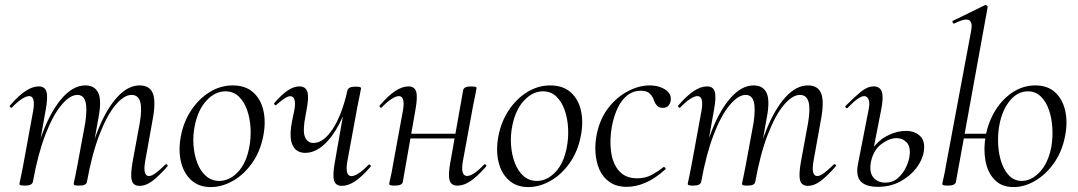

<svg xmlns="http://www.w3.org/2000/svg" viewBox="-20 -746 4379 780"><path d="M546.8 9Q521.6 9 515.4 -13.2Q509.2 -35.4 518.8 -89L548 -248Q557.6 -304.8 549.6 -332.6Q541.6 -360.4 514.4 -360.4Q484 -360.4 449.4 -319.5Q414.8 -278.6 384.2 -199.6Q353.6 -120.6 333.2 -7.2L321.6 -8.2Q341.6 -125.4 376.4 -213.5Q411.2 -301.6 455.2 -350.3Q499.2 -399 547.2 -399Q587 -399 600.3 -368.2Q613.6 -337.4 601.4 -267L569.4 -89Q564.4 -58.6 568.9 -44.7Q573.4 -30.8 584.8 -30.8Q596.6 -30.8 613.5 -43.6Q630.4 -56.4 651.2 -77Q655.2 -81 659.2 -77Q663.2 -73 659.2 -69Q626.6 -32 600 -11.5Q573.4 9 546.8 9ZM81.6 8Q67.4 8 63.2 6.3Q59 4.6 59 1.6Q59 -1.6 64.1 -24Q69.2 -46.4 73.2 -69.2L115 -297Q124.8 -355.6 98.4 -355.6Q86.8 -355.6 68.7 -344Q50.6 -332.4 29.2 -310Q26.2 -306 21.8 -310.5Q17.4 -315 21.2 -318.2Q54.8 -357.2 83.4 -376.1Q112 -395 137.6 -395Q162.4 -395 168.8 -373.3Q175.2 -351.6 165.6 -299.4L113.6 -7.2Q110.2 8 81.6 8ZM302 8Q287.8 8 283.6 6.3Q279.4 4.6 279.4 1.6Q279.4 -1.6 284.9 -26.4Q290.4 -51.2 294.4 -74L326.6 -248.4Q334.8 -305.4 327.2 -332.9Q319.6 -360.4 294 -360.4Q264 -360.4 229.3 -319Q194.6 -277.6 164.2 -198.5Q133.8 -119.4 113.6 -7.2L101.2 -8.2Q121 -124.8 155.7 -212.9Q190.4 -301 234.5 -350Q278.6 -399 327 -399Q365 -399 379.3 -368.4Q393.6 -337.8 380 -267.4L333.2 -7.2Q331 8 302 8Z M836 14Q788.2 14 757.3 -13.8Q726.4 -41.6 715.2 -88.6Q704 -135.6 714.8 -193Q726 -251.6 756.8 -298.1Q787.6 -344.6 831.6 -371.8Q875.6 -399 925.4 -399Q977.4 -399 1008.8 -370.7Q1040.2 -342.4 1050.4 -295.5Q1060.6 -248.6 1049.4 -193Q1037.2 -129.8 1003.7 -82.9Q970.2 -36 925.8 -11Q881.4 14 836 14ZM870.8 -11Q912.4 -11 946.7 -47.3Q981 -83.6 992.8 -149Q1000 -186 997.9 -225.3Q995.8 -264.6 984 -298.6Q972.2 -332.6 950.2 -353.8Q928.2 -375 895.6 -375Q854 -375 819.2 -337.8Q784.4 -300.6 771.4 -236Q763.4 -197.4 766 -158Q768.6 -118.6 781.1 -85.2Q793.6 -51.8 816.4 -31.4Q839.2 -11 870.8 -11Z M1220 -125Q1182.6 -125 1167.9 -157.6Q1153.2 -190.2 1167.6 -259.2L1175.4 -297Q1181.2 -327.6 1176.3 -341.4Q1171.4 -355.2 1159.2 -355.2Q1150 -355.2 1135.3 -345.6Q1120.6 -336 1103 -320.2Q1100 -316.2 1096 -320.2Q1092 -324.2 1095 -328.2Q1123 -360.6 1147.9 -377.8Q1172.8 -395 1196.2 -395Q1221.2 -395 1228.5 -373.6Q1235.8 -352.2 1225 -297L1221.4 -277.4Q1209 -216.2 1218.5 -190.7Q1228 -165.2 1253.6 -165.2Q1294.6 -165.2 1332.1 -222.8Q1369.6 -280.4 1391.4 -378.8L1404.8 -377.8Q1388.2 -300.2 1358.7 -243.4Q1329.2 -186.6 1293.4 -155.8Q1257.6 -125 1220 -125ZM1369 9Q1343.4 9 1337.1 -12.7Q1330.8 -34.4 1340.2 -86.6L1391.4 -378.8Q1395.6 -394 1423.4 -394Q1438.6 -394 1442.7 -392.2Q1446.8 -390.4 1446.8 -387.6Q1446.8 -384.4 1441.8 -361.2Q1436.8 -338 1431.8 -312L1390.8 -89Q1381 -30.4 1408.2 -30.4Q1419 -30.4 1437.1 -42Q1455.2 -53.6 1476.6 -76Q1480.4 -80 1484.4 -75.5Q1488.4 -71 1484.6 -67.8Q1451 -28.8 1422.9 -9.9Q1394.8 9 1369 9Z M1584.4 8Q1570.2 8 1565.6 6.3Q1561 4.6 1561 1.6Q1561 -1.6 1566.5 -24.8Q1572 -48 1576 -74L1617 -297Q1626.8 -355.6 1600.4 -355.6Q1588.8 -355.6 1570.7 -344Q1552.6 -332.4 1531.2 -310Q1528.2 -306 1523.8 -310.5Q1519.4 -315 1523.2 -318.2Q1556.8 -357.2 1585.4 -376.1Q1614 -395 1639.6 -395Q1664.4 -395 1670.8 -373.3Q1677.2 -351.6 1667.6 -299.4L1616.4 -7.2Q1613.8 8 1584.4 8ZM1621 -183.4 1624.8 -202.6H1857.2L1854.2 -183.4ZM1838.4 8.2Q1812.8 8.2 1806.5 -13.9Q1800.2 -36 1809.6 -87.4L1861.6 -379.6Q1864.2 -394.8 1892.8 -394.8Q1908 -394.8 1912.1 -393Q1916.2 -391.2 1916.2 -388.4Q1916.2 -385.2 1911.2 -362.4Q1906.2 -339.6 1901.2 -312.8L1860.2 -89.8Q1850.4 -31.2 1877.6 -31.2Q1902.6 -31.2 1945.8 -76.8Q1949.8 -80.8 1953.8 -76.7Q1957.8 -72.6 1954 -68.6Q1920.4 -30.4 1892.6 -11.1Q1864.8 8.2 1838.4 8.2Z M2126 14Q2078.2 14 2047.3 -13.8Q2016.4 -41.6 2005.2 -88.6Q1994 -135.6 2004.8 -193Q2016 -251.6 2046.8 -298.1Q2077.6 -344.6 2121.6 -371.8Q2165.6 -399 2215.4 -399Q2267.4 -399 2298.8 -370.7Q2330.2 -342.4 2340.4 -295.5Q2350.6 -248.6 2339.4 -193Q2327.2 -129.8 2293.7 -82.9Q2260.2 -36 2215.8 -11Q2171.4 14 2126 14ZM2160.8 -11Q2202.4 -11 2236.7 -47.3Q2271 -83.6 2282.8 -149Q2290 -186 2287.9 -225.3Q2285.8 -264.6 2274 -298.6Q2262.2 -332.6 2240.2 -353.8Q2218.2 -375 2185.6 -375Q2144 -375 2109.2 -337.8Q2074.4 -300.6 2061.4 -236Q2053.4 -197.4 2056 -158Q2058.6 -118.6 2071.1 -85.2Q2083.6 -51.8 2106.4 -31.4Q2129.2 -11 2160.8 -11Z M2526.8 13Q2484.2 13 2456.5 -6.4Q2428.8 -25.8 2415 -57.6Q2401.2 -89.4 2399 -127.4Q2396.8 -165.4 2404.6 -202Q2418 -265.2 2452.3 -308.8Q2486.6 -352.4 2531.4 -375.7Q2576.2 -399 2619 -399Q2642.8 -399 2663.2 -391.7Q2683.6 -384.4 2695.3 -371Q2707 -357.6 2705 -340Q2704 -327.2 2696.1 -317.5Q2688.2 -307.8 2672.4 -307.8Q2658.2 -307.8 2649.4 -316.7Q2640.6 -325.6 2636 -340Q2632.8 -351.8 2621 -364.6Q2609.2 -377.4 2583.8 -377.4Q2551 -377.4 2527.1 -357.6Q2503.2 -337.8 2488.4 -305.4Q2473.6 -273 2465.8 -233Q2456 -178 2462.5 -129.6Q2469 -81.2 2495.1 -51.4Q2521.2 -21.6 2568.6 -21.6Q2602.4 -21.6 2628.3 -35.9Q2654.2 -50.2 2675 -67Q2677.8 -69 2681.8 -65Q2685.8 -61 2683 -58Q2642 -21 2602.9 -4Q2563.8 13 2526.8 13Z M3261.8 9Q3236.6 9 3230.4 -13.2Q3224.2 -35.4 3233.8 -89L3263 -248Q3272.6 -304.8 3264.6 -332.6Q3256.6 -360.4 3229.4 -360.4Q3199 -360.4 3164.4 -319.5Q3129.8 -278.6 3099.2 -199.6Q3068.6 -120.6 3048.2 -7.2L3036.6 -8.2Q3056.6 -125.4 3091.4 -213.5Q3126.2 -301.6 3170.2 -350.3Q3214.2 -399 3262.2 -399Q3302 -399 3315.3 -368.2Q3328.6 -337.4 3316.4 -267L3284.4 -89Q3279.4 -58.6 3283.9 -44.7Q3288.4 -30.8 3299.8 -30.8Q3311.6 -30.8 3328.5 -43.6Q3345.4 -56.4 3366.2 -77Q3370.2 -81 3374.2 -77Q3378.2 -73 3374.2 -69Q3341.6 -32 3315 -11.5Q3288.4 9 3261.8 9ZM2796.6 8Q2782.4 8 2778.2 6.3Q2774 4.6 2774 1.6Q2774 -1.6 2779.1 -24Q2784.2 -46.4 2788.2 -69.2L2830 -297Q2839.8 -355.6 2813.4 -355.6Q2801.8 -355.6 2783.7 -344Q2765.6 -332.4 2744.2 -310Q2741.2 -306 2736.8 -310.5Q2732.4 -315 2736.2 -318.2Q2769.8 -357.2 2798.4 -376.1Q2827 -395 2852.6 -395Q2877.4 -395 2883.8 -373.3Q2890.2 -351.6 2880.6 -299.4L2828.6 -7.2Q2825.2 8 2796.6 8ZM3017 8Q3002.8 8 2998.6 6.3Q2994.4 4.6 2994.4 1.6Q2994.4 -1.6 2999.9 -26.4Q3005.4 -51.2 3009.4 -74L3041.6 -248.4Q3049.8 -305.4 3042.2 -332.9Q3034.6 -360.4 3009 -360.4Q2979 -360.4 2944.3 -319Q2909.6 -277.6 2879.2 -198.5Q2848.8 -119.4 2828.6 -7.2L2816.2 -8.2Q2836 -124.8 2870.7 -212.9Q2905.4 -301 2949.5 -350Q2993.6 -399 3042 -399Q3080 -399 3094.3 -368.4Q3108.6 -337.8 3095 -267.4L3048.2 -7.2Q3046 8 3017 8Z M3546.4 13Q3496.6 13 3476.2 -9.8Q3455.8 -32.6 3466 -82L3508 -297Q3514.6 -326.8 3508.9 -341.2Q3503.2 -355.6 3490.6 -355.6Q3479.8 -355.6 3462.8 -343.4Q3445.8 -331.2 3424 -308.4Q3420 -304.4 3416 -308.5Q3412 -312.6 3416 -316.6Q3452.6 -353.2 3478.4 -374.1Q3504.2 -395 3529.8 -395Q3554.6 -395 3562.3 -373.3Q3570 -351.6 3559.6 -299.4L3518.8 -91.4Q3509.8 -46.6 3527.9 -25.3Q3546 -4 3576.4 -4Q3606.6 -4 3627.6 -22.5Q3648.6 -41 3660.7 -66.7Q3672.8 -92.4 3675 -112.4Q3680 -149.6 3663.5 -167.2Q3647 -184.8 3622.2 -184.8Q3592.6 -184.8 3560.9 -160.9Q3529.2 -137 3518.8 -91.4L3505.2 -92.4Q3512.8 -130.6 3537 -157.7Q3561.2 -184.8 3594.6 -199.5Q3628 -214.2 3660.6 -214.2Q3695.8 -214.2 3717.7 -193.6Q3739.6 -173 3732.8 -130Q3727.6 -96 3702.3 -63Q3677 -30 3637 -8.5Q3597 13 3546.4 13Z M4097.6 14Q4048.4 14 4019.9 -16.4Q3991.4 -46.8 3983.2 -94.3Q3975 -141.8 3984.2 -193Q3995.2 -252.2 4024.4 -298.7Q4053.6 -345.2 4095.6 -372.1Q4137.6 -399 4185.8 -399Q4236 -399 4266.5 -370.9Q4297 -342.8 4307.5 -295.9Q4318 -249 4306.8 -193Q4294.8 -130.2 4261.9 -83.7Q4229 -37.2 4185.5 -11.6Q4142 14 4097.6 14ZM3876.4 -183.4 3879.6 -202.6H4014.8L4010.6 -183.4ZM4131.2 -11Q4169.6 -11 4203.9 -47Q4238.2 -83 4251 -149Q4257.4 -186.8 4255.2 -226.1Q4253 -265.4 4241.3 -299.4Q4229.6 -333.4 4208 -354.2Q4186.4 -375 4155.8 -375Q4113.4 -375 4082 -336.2Q4050.6 -297.4 4039.6 -236Q4032.8 -198 4035 -158.3Q4037.2 -118.6 4048.8 -85Q4060.4 -51.4 4080.9 -31.2Q4101.4 -11 4131.2 -11ZM3831.4 8Q3817.2 8 3812.6 6.3Q3808 4.6 3808 1.6Q3808 -1.6 3813.5 -24.8Q3819 -48 3823 -74L3925 -619.4Q3932.2 -654.6 3917.3 -663.8Q3902.4 -673 3856.6 -650.6Q3852.6 -648.8 3850.2 -654.8Q3847.8 -660.8 3851.8 -661.8L3981.2 -725Q3985.4 -727 3989.4 -723Q3993.4 -719 3992.4 -717L3863.4 -7.2Q3860.8 8 3831.4 8Z"/></svg>

Font: Cormorant Infant Light
Style: Italic
Weight: 300
Italic angle: -10°
Designer: Christian Thalmann (Catharsis Fonts)
Foundry: Catharsis Fonts
Version: Version 4.001